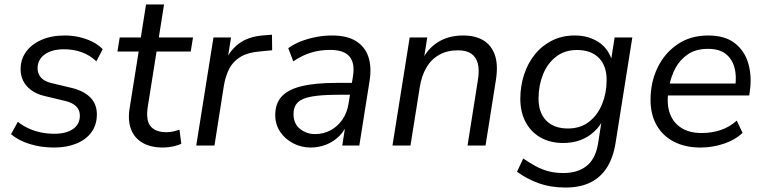

<svg xmlns="http://www.w3.org/2000/svg" viewBox="-20 -655 3435 864"><path d="M222.8 8.9Q164 8.9 113.2 -7.1Q62.4 -23.1 29.7 -51.1L60.2 -106.7Q84.2 -88.1 110.6 -76.3Q137 -64.6 165.7 -58.8Q194.3 -53.1 224.4 -53.1Q278.3 -53.1 308.9 -74.6Q339.4 -96 339.4 -134.6Q339.4 -159.9 322.8 -176.4Q306.1 -192.8 274.8 -200.4L180.2 -223.1Q130.5 -234.7 101.6 -266.4Q72.7 -298.1 72.7 -343.9Q72.7 -387.3 96.9 -421.4Q121.1 -455.5 166.1 -475.4Q211.1 -495.3 272 -495.3Q305.1 -495.3 337.1 -488Q369 -480.7 396.4 -466.9Q423.8 -453 442.1 -433.5L413.6 -379Q384.7 -406.6 348 -419.9Q311.3 -433.3 268.7 -433.3Q213.3 -433.3 181.2 -410Q149.1 -386.7 149.1 -347.7Q149.1 -323.9 163.8 -306.6Q178.5 -289.4 209.3 -281.7L304 -259Q357.1 -246 386.5 -216.4Q415.9 -186.7 415.9 -140.4Q415.9 -93.6 391.7 -60.3Q367.6 -26.9 324 -9Q280.5 8.9 222.8 8.9Z M713.9 8.9Q657.3 8.9 620.6 -12.9Q583.9 -34.8 569.3 -74Q554.7 -113.3 563.1 -166.6L604 -423.1H508.4L518.7 -486.3H613.7L637.2 -635H718.2L694.7 -486.3H848.5L838.3 -423.1H684.5L645.1 -175.2Q635.5 -113.6 657.6 -86.9Q679.7 -60.1 729.1 -60.1Q746.2 -60.1 761 -63.7Q775.8 -67.2 787.7 -71.2L795.8 -8.5Q783 -1.1 759.3 3.9Q735.7 8.9 713.9 8.9Z M863.1 0 940.6 -486.3H1019.7L1001.2 -370.5H990.7Q1009.2 -423.3 1052.9 -457.1Q1096.6 -490.8 1165.2 -495.8L1203.9 -498.8L1204.7 -428.9L1149.1 -423.5Q1095.6 -419 1062.6 -399.3Q1029.6 -379.6 1012.1 -346.6Q994.7 -313.6 987.2 -267.8L945.1 0Z M1378.4 8.9Q1336 8.9 1299.5 -10Q1263.1 -28.9 1240.8 -61.8Q1218.6 -94.8 1218.6 -137.3Q1218.6 -188.8 1247.3 -220.5Q1276.1 -252.2 1337.1 -267.1Q1398.1 -282 1493.6 -282H1574.1L1565.8 -228.6H1504.9Q1427.9 -228.6 1383.3 -220.7Q1338.8 -212.9 1319.8 -193.9Q1300.8 -174.9 1300.8 -142.1Q1300.8 -98.1 1330.2 -74.9Q1359.5 -51.6 1398.3 -51.6Q1434.5 -51.6 1466.1 -68Q1497.7 -84.4 1519.9 -115.5Q1542.1 -146.6 1548.7 -190.1L1568.3 -311.7Q1577.8 -369.8 1553.2 -400.1Q1528.6 -430.4 1465.2 -430.4Q1420.1 -430.4 1379.7 -418.2Q1339.2 -405.9 1299.8 -378.9L1277.1 -438.3Q1301.1 -455.8 1333.2 -468.6Q1365.3 -481.3 1401.6 -488.3Q1437.9 -495.3 1473.8 -495.3Q1542.2 -495.3 1582.6 -469.7Q1623.1 -444.2 1638.1 -398.2Q1653 -352.1 1643 -290.3L1596.9 0H1520.2L1537.3 -110.4H1547.3Q1533.8 -69.8 1507.2 -43.2Q1480.7 -16.7 1447 -3.9Q1413.4 8.9 1378.4 8.9Z M1746.1 0 1823.6 -486.3H1902.7L1885.1 -376.2H1875.5Q1900.5 -432.9 1948.8 -464.1Q1997.2 -495.3 2064.4 -495.3Q2118.4 -495.3 2154.9 -473.6Q2191.4 -451.8 2206.9 -407.4Q2222.4 -362.9 2211.4 -294.1L2164.9 0H2083.9L2130.4 -293.7Q2138 -339.1 2130.2 -369Q2122.3 -398.8 2100.3 -413.7Q2078.3 -428.6 2040.4 -428.6Q1991.9 -428.6 1956 -408.1Q1920.1 -387.7 1898.7 -350.8Q1877.2 -314 1869.1 -263.5L1827.1 0Z M2525 188.9Q2457.3 188.9 2403.1 169.1Q2348.8 149.2 2306.6 117.8L2334.5 58.3Q2364.1 78.4 2391.5 93.3Q2418.9 108.1 2449.2 115.9Q2479.4 123.6 2515.5 123.6Q2579.8 123.6 2620 91.6Q2660.1 59.6 2671.2 -8.9L2689.4 -124.1L2697.8 -123.1Q2681.3 -88.4 2654.5 -63.3Q2627.7 -38.2 2592.4 -24.8Q2557 -11.5 2514.8 -11.5Q2456.8 -11.5 2413.4 -35.7Q2369.9 -60 2345.7 -105Q2321.4 -149.9 2321.4 -210.3Q2321.4 -266.3 2337.9 -317.8Q2354.3 -369.2 2386 -409Q2417.7 -448.8 2463.2 -472Q2508.7 -495.3 2567.2 -495.3Q2627.4 -495.3 2673.2 -465.9Q2719.1 -436.5 2736.1 -376.1L2728.7 -377L2745.8 -486.3H2825.4L2750.3 -13.3Q2739.8 54.1 2711.2 98.9Q2682.6 143.7 2636.4 166.3Q2590.2 188.9 2525 188.9ZM2535.8 -76.8Q2592.3 -76.8 2630.9 -107.1Q2669.5 -137.3 2689.7 -187Q2709.8 -236.6 2709.8 -294.1Q2710.3 -358.3 2675.2 -394.1Q2640.1 -430 2576.5 -430Q2521 -430 2482.1 -399.7Q2443.3 -369.4 2423.6 -320.3Q2403.9 -271.1 2403.4 -213.6Q2402.9 -148.4 2437.8 -112.6Q2472.7 -76.8 2535.8 -76.8Z M3132.9 8.9Q3063.7 8.9 3012.9 -17.2Q2962.1 -43.4 2934.8 -91.6Q2907.4 -139.7 2907.4 -205.6Q2907.4 -285 2939 -350.5Q2970.6 -416.1 3028.9 -455.7Q3087.3 -495.3 3166.8 -495.3Q3243.1 -495.3 3287.5 -460.1Q3331.8 -424.8 3347.7 -368.2Q3363.6 -311.5 3354.6 -247.3L3351.6 -225.5H2969.8L2977.7 -279H3306.4L3288.4 -265.6Q3295.4 -313 3285.1 -351.1Q3274.8 -389.3 3246 -412.2Q3217.3 -435.2 3165.8 -435.2Q3111.7 -435.2 3075.6 -410.7Q3039.6 -386.2 3019.4 -348.3Q2999.2 -310.5 2992.1 -269.2L2988.2 -245.1Q2979.1 -188.1 2994 -145.7Q3008.8 -103.3 3045.5 -79.8Q3082.2 -56.4 3137 -56.4Q3183.2 -56.4 3222.9 -69.7Q3262.7 -83 3295.3 -112.2L3321.5 -57.2Q3288.1 -25.1 3236.9 -8.1Q3185.7 8.9 3132.9 8.9Z"/></svg>

Font: Nunito Sans 12pt ExtraLight
Style: Italic
Weight: 200
Italic angle: -9°
Designer: Vernon Adams
Foundry: Vernon Adams
Version: Version 3.101;gftools[0.9.27]